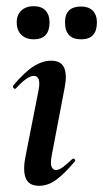

<svg xmlns="http://www.w3.org/2000/svg" viewBox="-20 -591 333 620"><path d="M106 9Q73 9 63 -16Q53 -41 63 -89L104 -297Q114 -346 89 -346Q79 -346 64.5 -336Q50 -326 32 -306Q28 -302 24 -306.5Q20 -311 23 -315Q59 -358 88 -376.5Q117 -395 145 -395Q177 -395 187 -372.5Q197 -350 189 -309L147 -89Q142 -61 147 -51.5Q152 -42 160 -42Q171 -42 184 -52Q197 -62 213 -77Q217 -81 221 -77Q225 -73 221 -69Q190 -32 163 -11.5Q136 9 106 9ZM89 -464Q64 -464 49 -478.5Q34 -493 34 -519Q34 -543 49 -557Q64 -571 89 -571Q114 -571 127 -557Q140 -543 140 -519Q140 -464 89 -464ZM242 -464Q190 -464 190 -519Q190 -570 242 -570Q266 -570 279.5 -556.5Q293 -543 293 -519Q293 -464 242 -464Z"/></svg>

Font: Cormorant Garamond Light
Style: Bold Italic
Weight: 700
Italic angle: -10°
Version: Version 4.001